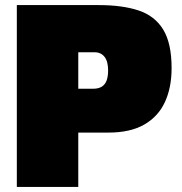

<svg xmlns="http://www.w3.org/2000/svg" viewBox="-20 -733 713 753"><path d="M46 0Q46 -55.5 46 -108.2Q46 -161 46 -229V-474Q46 -545.5 46 -600.5Q46 -655.5 46 -713Q92 -713 175.2 -713Q258.5 -713 368 -713Q460.5 -713 524 -691.8Q587.5 -670.5 620.2 -616.8Q653 -563 653 -466Q653 -389.5 626.8 -332.8Q600.5 -276 545.8 -244.5Q491 -213 405 -213Q381.5 -213 354.5 -213Q327.5 -213 302 -213Q276.5 -213 258 -213V-385H345Q366 -385 379 -393Q392 -401 398 -417Q404 -433 404 -457Q404 -474.5 400.5 -487.8Q397 -501 390 -510Q383 -519 373.2 -523.5Q363.5 -528 351 -528H172L287 -673Q287 -615.5 287 -560.5Q287 -505.5 287 -434V-229Q287 -161 287 -108.2Q287 -55.5 287 0Z"/></svg>

Font: Commissioner Thin Black
Style: Regular
Weight: 900
Version: Version 1.000